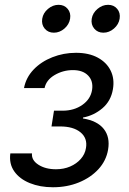

<svg xmlns="http://www.w3.org/2000/svg" viewBox="-20 -771 534 797"><path d="M199.7 6.3Q146 6.3 103.5 -11Q61 -28.3 39.1 -59.8Q17.1 -91.3 22.9 -134.3H112.8Q109.9 -106.4 139.2 -87.4Q168.5 -68.4 212.4 -68.4Q244.6 -68.4 271.2 -79.8Q297.9 -91.3 315.4 -111.3Q333 -131.3 336.9 -156.7Q343.8 -197.3 314.2 -221.7Q284.7 -246.1 229.5 -246.1H193.8L204.1 -311.5H239.7Q287.6 -311.5 322 -335.7Q356.4 -359.9 362.3 -398.4Q367.7 -434.6 345.9 -457.3Q324.2 -480 282.7 -480Q241.7 -480 206.8 -459.5Q171.9 -439 165 -405.3H79.6Q87.9 -449.2 119.4 -482.2Q150.9 -515.1 197.3 -533.4Q243.7 -551.8 295.4 -551.8Q349.1 -551.8 386 -531.7Q422.9 -511.7 439.5 -477.5Q456.1 -443.4 448.7 -400.4Q440.4 -351.6 405 -321.5Q369.6 -291.5 324.7 -283.2L324.2 -279.3Q384.3 -269.5 410.9 -235.6Q437.5 -201.7 428.7 -149.9Q420.9 -104 388.7 -68.8Q356.4 -33.7 307.4 -13.7Q258.3 6.3 199.7 6.3ZM409.2 -635.3Q385.3 -635.3 371.1 -652.3Q356.9 -669.4 360.8 -693.4Q364.7 -717.3 384.8 -734.1Q404.8 -751 428.7 -751Q452.6 -751 466.6 -734.1Q480.5 -717.3 476.6 -693.4Q472.7 -669.4 452.9 -652.3Q433.1 -635.3 409.2 -635.3ZM203.6 -635.3Q179.7 -635.3 165.5 -652.3Q151.4 -669.4 155.3 -693.4Q159.2 -717.3 179.2 -734.1Q199.2 -751 223.1 -751Q247.1 -751 261 -734.1Q274.9 -717.3 271 -693.4Q267.1 -669.4 247.3 -652.3Q227.5 -635.3 203.6 -635.3Z"/></svg>

Font: Adwaita Sans
Style: Italic
Weight: 400
Italic angle: -9.39999°
Designer: Rasmus Andersson
Foundry: rsms
Version: Version 4.001;git-9221beed3